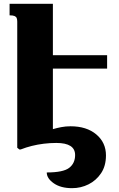

<svg xmlns="http://www.w3.org/2000/svg" viewBox="-20 -780 623 1002"><path d="M539 -422H256V-106Q276 -112 299.5 -116.5Q323 -121 348 -121Q432 -121 482.5 -78.5Q533 -36 533 31Q533 86 507.5 124Q482 162 442 182Q402 202 356 202Q297 202 260.5 176.5Q224 151 224 120Q310 120 341 96Q372 72 372 29Q372 -34 274 -34Q241 -34 208.5 -30Q176 -26 146 -18.5Q116 -11 88 0H81L70 -9V-667Q70 -679 67 -686Q64 -693 55.5 -696.5Q47 -700 30 -700V-760H256V-492H539Z"/></svg>

Font: Noto Serif Armenian Black
Style: Regular
Weight: 900
Version: Version 2.007